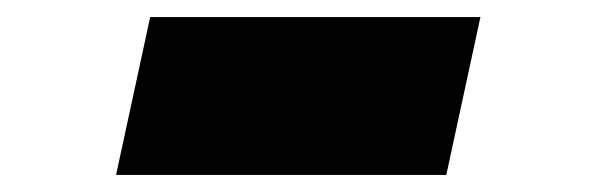

<svg xmlns="http://www.w3.org/2000/svg" viewBox="-20 -418 690 225"><path d="M116 -213 156 -398H543L503 -213Z"/></svg>

Font: Azeret Mono Thin Black
Style: Italic
Weight: 900
Italic angle: -12°
Version: Version 1.002